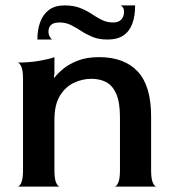

<svg xmlns="http://www.w3.org/2000/svg" viewBox="-20 -689 638 709"><path d="M45 0Q52 0 58.5 -14Q65 -28 65 -60V-398Q65 -430 58.5 -443.5Q52 -457 45 -458Q89 -458 126 -464.5Q163 -471 181 -478V-417L179 -404L181 -402Q192 -417 213 -434.5Q234 -452 267 -465Q300 -478 346 -478Q439 -478 488.5 -425Q538 -372 538 -259V-60Q538 -28 544.5 -14Q551 0 558 0H403Q410 0 416.5 -14Q423 -28 423 -60V-256Q423 -311 409.5 -342Q396 -373 372.5 -385.5Q349 -398 318 -398Q284 -398 252.5 -383Q221 -368 201 -335Q181 -302 181 -247V-60Q181 -28 187.5 -14Q194 0 201 0ZM118 -543Q118 -579 128.5 -607.5Q139 -636 161 -652.5Q183 -669 218 -669Q252 -669 276 -659.5Q300 -650 318.5 -637.5Q337 -625 356 -615.5Q375 -606 398 -606Q418 -606 428 -617Q438 -628 438 -645Q438 -656 433.5 -662Q429 -668 425 -669H479Q479 -630 468.5 -601.5Q458 -573 435.5 -558Q413 -543 378 -543Q345 -543 322 -552.5Q299 -562 280 -574.5Q261 -587 242 -596.5Q223 -606 200 -606Q178 -606 168.5 -597Q159 -588 159 -573Q159 -562 163.5 -554Q168 -546 172 -543Z"/></svg>

Font: Red Rose Medium
Style: Regular
Weight: 500
Designer: Jaikishan Patel
Version: Version 2.000